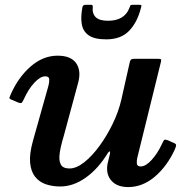

<svg xmlns="http://www.w3.org/2000/svg" viewBox="-20 -765 784 800"><path d="M422.5 -601Q484 -601 518.2 -636.8Q552.5 -672.5 567.5 -733Q570 -740.5 569 -742.8Q568 -745 560 -745H533Q524 -745 522.8 -741.2Q521.5 -737.5 518.5 -730.5Q509 -705.5 486.8 -692Q464.5 -678.5 430 -678.5Q393.5 -678.5 378.5 -693.8Q363.5 -709 366.5 -737Q367.5 -745 359 -745H337Q325.5 -745 323.5 -735.5Q315.5 -694 320.8 -664Q326 -634 350 -617.5Q374 -601 422.5 -601ZM25 -372.5Q20.5 -362 19.2 -357.8Q18 -353.5 29.5 -349L55.5 -338Q67.5 -333.5 70.8 -337Q74 -340.5 79 -351Q98.5 -394 123.2 -420.5Q148 -447 168.5 -447Q185 -447 185.2 -433.5Q185.5 -420 181.5 -406.5L117.5 -179Q102 -123.5 105.5 -86.8Q109 -50 126.5 -28.2Q144 -6.5 171.2 2.8Q198.5 12 231 12Q285.5 12 337.5 -25Q389.5 -62 429 -127Q434 -134.5 437 -134Q440 -133.5 438 -123.5L428 -82Q420.5 -39 444.2 -12.2Q468 14.5 514 14.5Q574 14.5 625 -28.8Q676 -72 708.5 -142.5Q714 -155 713.8 -160.8Q713.5 -166.5 699.5 -171.5L679.5 -180.5Q667 -185 663.8 -181.5Q660.5 -178 655.5 -166.5Q636.5 -125.5 611.8 -98.5Q587 -71.5 566.5 -71.5Q551.5 -71.5 550.2 -83.2Q549 -95 552 -107.5L650.5 -507Q653 -516.5 650.2 -518.2Q647.5 -520 635.5 -520H538.5Q529 -520 525.5 -516.2Q522 -512.5 520.5 -505L485.5 -349.5Q474 -299.5 449.5 -249Q425 -198.5 394 -156.2Q363 -114 330.5 -88.5Q298 -63 269.5 -63Q242 -63 233.2 -80Q224.5 -97 228.8 -127Q233 -157 245 -196L305 -418Q319.5 -469 297.8 -501Q276 -533 220 -533Q159.5 -533 108 -488.2Q56.5 -443.5 25 -372.5Z"/></svg>

Font: Besley SemiBold
Style: Italic
Weight: 600
Italic angle: -13°
Designer: Owen Earl
Foundry: indestructible type*
Version: Version 2.001